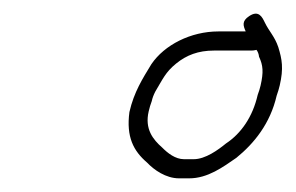

<svg xmlns="http://www.w3.org/2000/svg" viewBox="-20 -681 433 281"><path d="M339.6 -635H299.6C259.3 -635 220.6 -615.3 201.5 -587C188.7 -565.9 176.1 -546.4 169.4 -517C164.6 -480.7 175.2 -460.2 195.3 -443C205.3 -432.4 222.8 -420 242 -420H257C284.2 -420 306.6 -436.7 325.9 -450C352 -471.2 375.5 -500.2 384.9 -541C386.8 -546.3 388.3 -551.3 389.4 -556C395.2 -581.1 392.8 -594 387.3 -612C381.9 -627.9 373.8 -635.1 367.6 -648C363.7 -656.1 358.6 -666.6 344.8 -657.5C333.3 -650 336.1 -643.1 339.6 -635ZM355.4 -608C357.4 -605.3 358.7 -602 359.1 -598C365.1 -585.2 365.8 -575.4 361.4 -556C360.3 -551.3 358.9 -546.7 357.1 -542C349.8 -510.1 333 -485.7 310.7 -471C299.2 -461.6 280.6 -448 263.4 -448H249.4C236.5 -448 225.2 -457.1 217.4 -465C203.8 -476.9 191.6 -492.2 197.6 -518C198.8 -523.3 200.3 -528.3 202.1 -533C203.1 -537.7 204.9 -542.3 207.3 -547C218.1 -564.9 222 -575.2 237.8 -588C252.9 -600.3 270.2 -607 293.1 -607H348.1C350.1 -607 352.5 -607.3 355.4 -608Z"/></svg>

Font: HoneyBee
Style: XLitIt
Weight: 200
Foundry: Cannot Into Space Fonts
Version: Version 0.89